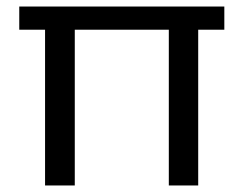

<svg xmlns="http://www.w3.org/2000/svg" viewBox="-20 -568 750 588"><path d="M39 -477H118V0H209V-477H497V0H587V-477H667V-548H39Z"/></svg>

Font: Matrixport Regular
Style: Regular
Weight: 400
Designer: Ninad Kale (Devanagari), Jonny Pinhorn (Latin)
Foundry: Indian Type Foundry
Version: Version 3.200;PS 1.000;hotconv 16.6.54;makeotf.lib2.5.65590